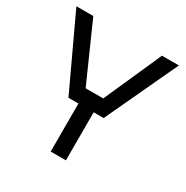

<svg xmlns="http://www.w3.org/2000/svg" viewBox="-163 -846 952 983"><g transform="rotate(30 313.0 -355.0)"><path d="M516 -710H616L417 -284H358V0H268V-284H209L10 -710H110L261 -370H365Z"/></g></svg>

Font: Violet Sans
Style: Regular
Weight: 400
Designer: Calvin Waterman
Foundry: Violet Office
Version: Version 1.013